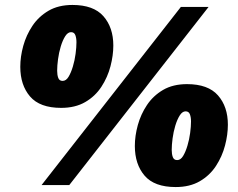

<svg xmlns="http://www.w3.org/2000/svg" viewBox="-20 -748 962 776"><path d="M227 -312Q141 -312 101.5 -358Q62 -404 62 -478Q62 -519 74 -562.5Q86 -606 111 -643.5Q136 -681 176 -704.5Q216 -728 273 -728Q358 -728 398 -682.5Q438 -637 438 -564Q438 -524 426.5 -480Q415 -436 390 -397.5Q365 -359 324.5 -335.5Q284 -312 227 -312ZM233 -421Q247 -421 257 -437.5Q267 -454 274.5 -479Q282 -504 285.5 -530.5Q289 -557 289 -577Q289 -594 284.5 -606Q280 -618 267 -618Q254 -618 243.5 -601.5Q233 -585 225.5 -560Q218 -535 214.5 -508.5Q211 -482 211 -462Q211 -445 215.5 -433Q220 -421 233 -421ZM148 0 711 -720H823L260 0ZM690 8Q604 8 564.5 -38Q525 -84 525 -158Q525 -199 537 -242.5Q549 -286 574 -323.5Q599 -361 639 -384.5Q679 -408 736 -408Q821 -408 861 -362.5Q901 -317 901 -244Q901 -204 889.5 -160Q878 -116 853 -77.5Q828 -39 787.5 -15.5Q747 8 690 8ZM696 -101Q710 -101 720 -117.5Q730 -134 737.5 -159Q745 -184 748.5 -210.5Q752 -237 752 -257Q752 -274 747.5 -286Q743 -298 730 -298Q717 -298 706.5 -281.5Q696 -265 688.5 -240Q681 -215 677.5 -188.5Q674 -162 674 -142Q674 -125 678.5 -113Q683 -101 696 -101Z"/></svg>

Font: Kufam Black
Style: Italic
Weight: 900
Italic angle: -11°
Designer: Artur Schmal
Foundry: Original Type
Version: Version 1.301; ttfautohint (v1.8.3)